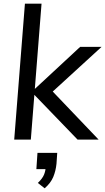

<svg xmlns="http://www.w3.org/2000/svg" viewBox="-20 -756 570 1040"><path d="M400 0 151 -258 414 -502H530L236 -233L241 -286L514 0ZM57 0 115 -736H205L147 0ZM290 72 286 131Q282 170 268.5 202.5Q255 235 222 264L185 235Q210 211 218.5 190Q227 169 228 145L252 160H177L183 72Z"/></svg>

Font: Muli Medium
Style: Italic
Weight: 500
Italic angle: -4.541°
Designer: Vernon Adams
Foundry: Vernon Adams
Version: Version 2.100; ttfautohint (v1.8.1.43-b0c9)